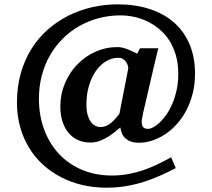

<svg xmlns="http://www.w3.org/2000/svg" viewBox="-20 -707 976 884"><path d="M877.9 -368.2Q877.9 -318.4 866.9 -275.6Q856 -232.9 837.2 -197.5Q818.4 -162.1 793.2 -134.5Q768.1 -106.9 739.3 -88.1Q710.4 -69.3 679.9 -59.6Q649.4 -49.8 620.1 -49.8Q597.2 -49.8 581.8 -55.7Q566.4 -61.5 556.4 -71Q546.4 -80.6 541.3 -93.3Q536.1 -106 534.2 -120.1Q518.6 -106.9 502.4 -94.5Q486.3 -82 469.2 -72.3Q452.1 -62.5 434.1 -56.6Q416 -50.8 397 -50.8Q362.8 -50.8 336.9 -63.2Q311 -75.7 293.5 -97.9Q275.9 -120.1 266.8 -150.4Q257.8 -180.7 257.8 -216.8Q257.8 -272.9 278.6 -322.5Q299.3 -372.1 335 -409.4Q370.6 -446.8 418.7 -468.5Q466.8 -490.2 521 -490.2Q532.7 -490.2 544.7 -487.3Q556.6 -484.4 568.4 -479.7Q580.1 -475.1 591.1 -469.7Q602.1 -464.4 611.8 -460L625 -484.9H709L704.1 -466.3Q700.7 -451.7 695.6 -430.2Q690.4 -408.7 684.3 -382.3Q678.2 -356 671.9 -329.1Q657.2 -266.1 639.2 -188Q635.3 -171.4 633.3 -157.7Q631.3 -144 633.3 -134.3Q635.3 -124.5 641.8 -119.1Q648.4 -113.8 662.1 -113.8Q671.9 -113.8 686.3 -121.3Q700.7 -128.9 716.1 -143.6Q731.4 -158.2 746.6 -179.9Q761.7 -201.7 773.7 -229.7Q785.6 -257.8 793.2 -292.2Q800.8 -326.7 800.8 -367.2Q800.8 -414.6 789.6 -452.9Q778.3 -491.2 759.3 -521Q740.2 -550.8 714.1 -572.5Q688 -594.2 658.7 -608.4Q629.4 -622.6 597.7 -629.4Q565.9 -636.2 535.2 -636.2Q482.4 -636.2 434.3 -623.3Q386.2 -610.4 344.5 -586.7Q302.7 -563 268.6 -528.8Q234.4 -494.6 210 -451.9Q185.5 -409.2 172.4 -359.1Q159.2 -309.1 159.2 -252.9Q159.2 -175.8 183.1 -111.1Q207 -46.4 251 1Q294.9 48.3 356.9 74.7Q418.9 101.1 495.1 101.1Q534.7 101.1 570.3 94.5Q606 87.9 639.2 76.7Q672.4 65.4 704.3 50Q736.3 34.7 768.1 17.1L789.1 66.9Q755.4 84.5 719.2 100.8Q683.1 117.2 644 129.6Q605 142.1 561.8 149.7Q518.6 157.2 471.2 157.2Q412.6 157.2 359.4 144.8Q306.2 132.3 260.3 108.4Q214.4 84.5 177 50.3Q139.6 16.1 113.3 -27.6Q86.9 -71.3 72.5 -123.3Q58.1 -175.3 58.1 -234.9Q58.1 -307.6 75.7 -369.6Q93.3 -431.6 124.8 -481.9Q156.2 -532.2 199.7 -570.6Q243.2 -608.9 294.7 -634.8Q346.2 -660.6 404.1 -673.8Q461.9 -687 522 -687Q603 -687 668.9 -665.5Q734.9 -644 781.2 -603.3Q827.6 -562.5 852.8 -503.2Q877.9 -443.8 877.9 -368.2ZM569.8 -388.2Q571.3 -394 569.1 -403.1Q566.9 -412.1 561.5 -420.4Q556.2 -428.7 546.9 -434.8Q537.6 -440.9 524.9 -440.9Q494.6 -440.9 468 -424.8Q441.4 -408.7 421.4 -380.1Q401.4 -351.6 389.6 -312Q377.9 -272.5 377.9 -226.1Q377.9 -197.8 383.5 -178Q389.2 -158.2 398.4 -145.8Q407.7 -133.3 418.9 -127.7Q430.2 -122.1 441.9 -122.1Q458 -122.1 470.9 -128.2Q483.9 -134.3 494.4 -143.6Q504.9 -152.8 513.7 -163.6Q522.5 -174.3 529.8 -183.1Z"/></svg>

Font: Charis SIL Cyr
Style: Bold
Weight: 700
Foundry: SIL International
Version: Version 5.000